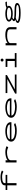

<svg xmlns="http://www.w3.org/2000/svg" viewBox="3558 -4270 883 8040"><g transform="rotate(-90 4000.0 -249.5)"><path d="M259 0V-387H63V-457H259V-495Q259 -552 302.5 -591Q346 -630 422.5 -650.5Q499 -671 597 -671Q683 -671 758.5 -655.5Q834 -640 883 -608L829 -549Q777 -581 726 -592Q675 -603 601 -603Q535 -603 478 -592.5Q421 -582 386 -558Q351 -534 351 -495V-457H699V-387H351V0Z M1216 1V-457H1311L1308 -368Q1330 -392 1367.5 -411Q1405 -430 1452 -442.5Q1499 -455 1549 -461.5Q1599 -468 1646 -468Q1718 -468 1784 -455.5Q1850 -443 1898 -418L1857 -347Q1799 -374 1747.5 -386Q1696 -398 1636 -398Q1586 -398 1529 -389.5Q1472 -381 1422 -362Q1372 -343 1340.5 -313Q1309 -283 1309 -240V1Z M2547 10Q2413 10 2310 -17.5Q2207 -45 2148.5 -98Q2090 -151 2090 -227Q2090 -285 2124.5 -330Q2159 -375 2218.5 -405.5Q2278 -436 2356 -452Q2434 -468 2521 -468Q2599 -468 2668 -454.5Q2737 -441 2790.5 -413Q2844 -385 2874 -343.5Q2904 -302 2904 -246Q2904 -238 2903 -229.5Q2902 -221 2900 -213H2180Q2184 -169 2218.5 -139.5Q2253 -110 2307.5 -92.5Q2362 -75 2426 -67.5Q2490 -60 2551 -60Q2622 -60 2685.5 -70.5Q2749 -81 2795 -106L2875 -61Q2817 -26 2733 -8Q2649 10 2547 10ZM2186 -279H2806Q2806 -311 2780.5 -334Q2755 -357 2712 -372Q2669 -387 2616.5 -394Q2564 -401 2511 -401Q2464 -401 2411.5 -395.5Q2359 -390 2311 -376Q2263 -362 2229.5 -338.5Q2196 -315 2186 -279Z M3547 10Q3413 10 3310 -17.5Q3207 -45 3148.5 -98Q3090 -151 3090 -227Q3090 -285 3124.5 -330Q3159 -375 3218.5 -405.5Q3278 -436 3356 -452Q3434 -468 3521 -468Q3599 -468 3668 -454.5Q3737 -441 3790.5 -413Q3844 -385 3874 -343.5Q3904 -302 3904 -246Q3904 -238 3903 -229.5Q3902 -221 3900 -213H3180Q3184 -169 3218.5 -139.5Q3253 -110 3307.5 -92.5Q3362 -75 3426 -67.5Q3490 -60 3551 -60Q3622 -60 3685.5 -70.5Q3749 -81 3795 -106L3875 -61Q3817 -26 3733 -8Q3649 10 3547 10ZM3186 -279H3806Q3806 -311 3780.5 -334Q3755 -357 3712 -372Q3669 -387 3616.5 -394Q3564 -401 3511 -401Q3464 -401 3411.5 -395.5Q3359 -390 3311 -376Q3263 -362 3229.5 -338.5Q3196 -315 3186 -279Z M4100 0V-57L4711 -385H4122V-457H4877V-400L4276 -71H4900V0Z M5205 0V-72H5465V-383H5217V-457H5557V-72H5797V0ZM5505 -543Q5480 -543 5462 -561Q5444 -579 5444 -604Q5444 -630 5461.5 -648Q5479 -666 5505 -666Q5530 -666 5548.5 -647.5Q5567 -629 5567 -604Q5567 -579 5548.5 -561Q5530 -543 5505 -543Z M6121 0V-457H6213V-366Q6234 -390 6282.5 -413.5Q6331 -437 6406 -453Q6481 -469 6579 -468Q6668 -468 6737 -446.5Q6806 -425 6845.5 -380.5Q6885 -336 6885 -267V0H6793V-265Q6793 -336 6731.5 -364.5Q6670 -393 6539 -393Q6447 -393 6373 -376Q6299 -359 6256 -328Q6213 -297 6213 -253V0Z M7446 -158Q7403 -158 7364.5 -162Q7326 -166 7293 -174Q7263 -163 7241.5 -151Q7220 -139 7220 -127Q7220 -103 7304 -93.5Q7388 -84 7548 -84Q7653 -84 7720.5 -76Q7788 -68 7826.5 -53Q7865 -38 7880 -17.5Q7895 3 7895 28Q7895 66 7854 99Q7813 132 7723.5 152Q7634 172 7488 172Q7355 172 7259 159Q7163 146 7111 119.5Q7059 93 7059 54Q7059 16 7098 -10Q7137 -36 7201 -49Q7134 -72 7134 -110Q7134 -132 7158.5 -153.5Q7183 -175 7227 -195Q7174 -216 7144.5 -248Q7115 -280 7115 -317Q7115 -361 7156.5 -395Q7198 -429 7272.5 -448.5Q7347 -468 7446 -468Q7523 -468 7586 -456Q7649 -444 7692 -422Q7744 -445 7801.5 -455.5Q7859 -466 7936 -463L7954 -402Q7896 -405 7844.5 -401.5Q7793 -398 7748 -384Q7777 -353 7777 -317Q7777 -273 7735.5 -236.5Q7694 -200 7619.5 -179Q7545 -158 7446 -158ZM7446 -225Q7522 -225 7579 -236.5Q7636 -248 7668 -269Q7700 -290 7700 -317Q7700 -345 7668 -363.5Q7636 -382 7579 -392Q7522 -402 7446 -402Q7380 -402 7322 -392Q7264 -382 7228 -363.5Q7192 -345 7192 -317Q7192 -290 7225.5 -269Q7259 -248 7316.5 -236.5Q7374 -225 7446 -225ZM7143 43Q7143 56 7171.5 67.5Q7200 79 7249 87.5Q7298 96 7360.5 101Q7423 106 7490 106Q7581 106 7653.5 99.5Q7726 93 7768.5 78Q7811 63 7811 39Q7811 6 7740.5 -5.5Q7670 -17 7518 -17Q7448 -17 7388.5 -20.5Q7329 -24 7283 -31Q7249 -21 7217 -11Q7185 -1 7164 11.5Q7143 24 7143 43Z"/></g></svg>

Font: Inconsolata UltraExpanded Thin
Style: Regular
Weight: 100
Width: 9
Monospace: yes
Designer: Raph Levien, Cyreal, Brenton Simpson
Foundry: Raph Levien, Cyreal, Google
Version: Version 3.100; ttfautohint (v1.8.4.7-5d5b)